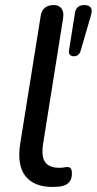

<svg xmlns="http://www.w3.org/2000/svg" viewBox="-20 -732 384 761"><path d="M189 9Q114 9 80.5 -34.5Q47 -78 60 -162L141 -667Q144 -690 157.5 -701Q171 -712 193 -712Q214 -712 224 -698Q234 -684 230 -659L151 -163Q143 -112 159 -89.5Q175 -67 214 -67Q227 -67 234.5 -68.5Q242 -70 247 -70Q255 -70 260 -65Q265 -60 265 -44Q265 -23 255 -11Q245 1 231 4Q223 7 210.5 8Q198 9 189 9ZM272 -509Q262 -509 256.5 -516Q251 -523 254 -535L277 -680Q282 -712 314 -712Q332 -712 339.5 -702Q347 -692 341 -673L300 -532Q294 -509 272 -509Z"/></svg>

Font: Nunito Medium
Style: Italic
Weight: 500
Designer: Vernon Adams
Foundry: Vernon Adams
Version: Version 3.601